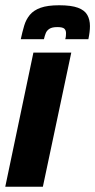

<svg xmlns="http://www.w3.org/2000/svg" viewBox="-38 -710 362 730"><path d="M-18 0 89 -510H233L125 0ZM41 -561Q47 -589 54 -612.5Q61 -636 75.5 -653.5Q90 -671 116.5 -680.5Q143 -690 187 -690Q233 -690 258.5 -680.5Q284 -671 294 -653Q304 -635 304 -611Q304 -600 302.5 -587.5Q301 -575 298 -561H210Q212 -567 212.5 -573Q213 -579 213 -584Q213 -595 206.5 -601Q200 -607 180 -607Q160 -607 150 -600.5Q140 -594 136 -584Q132 -574 129 -561Z"/></svg>

Font: Saira Condensed Black
Style: Italic
Weight: 900
Width: 3
Italic angle: -12°
Designer: Hector Gatti with collaboration of the Omnibus-Type team
Foundry: Omnibus-Type
Version: Version 1.101